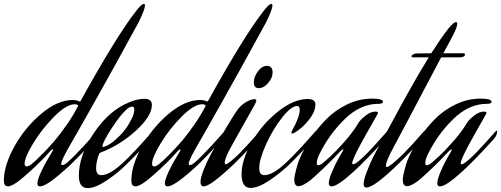

<svg xmlns="http://www.w3.org/2000/svg" viewBox="-35 -949 2586 991"><path d="M134 -107Q140 -112 150.5 -121.5Q161 -131 191 -161.5Q221 -192 248.5 -224.5Q276 -257 309.5 -305Q343 -353 367 -400Q368 -402 368 -404L367 -407Q360 -411 351 -411Q308 -411 244.5 -347Q181 -283 136.5 -209.5Q92 -136 92 -104Q92 -90 103 -90Q115 -90 134 -107ZM355 -151Q397 -193 466 -272Q469 -275 471 -275Q473 -275 473 -271Q473 -252 458 -234Q384 -152 327 -97Q209 13 172 13Q158 13 158 -2Q158 -21 177 -62Q196 -103 216 -135L235 -167Q239 -172 239 -176Q239 -178 237 -178Q233 -178 226 -171Q195 -135 155 -97Q115 -59 90 -38L66 -18Q26 13 6 13L2 12Q-15 11 -15 -18Q-15 -94 38.5 -191.5Q92 -289 177 -361Q262 -433 341 -433Q349 -433 356 -431.5Q363 -430 366.5 -429Q370 -428 373 -426L376 -425Q378 -425 381 -428Q566 -762 665 -889Q695 -929 708 -929Q713 -929 713 -921Q713 -900 681 -835Q527 -553 465 -444Q354 -246 330 -206Q281 -122 281 -104Q281 -97 287 -97Q292 -97 298.5 -100.5Q305 -104 313 -111Q321 -118 327.5 -124Q334 -130 343 -139Q352 -148 355 -151Z M646 -339Q658 -364 658 -383Q658 -399 648 -399Q642 -399 634.5 -395.5Q627 -392 623 -388L618 -384Q587 -357 540.5 -285.5Q494 -214 494 -194Q494 -190 496 -190Q502 -190 522.5 -200Q543 -210 581.5 -247Q620 -284 646 -339ZM601 -110Q654 -159 753 -272Q756 -275 758 -275Q760 -275 760 -271Q760 -252 745 -234Q671 -152 614 -97Q572 -55 514 -16.5Q456 22 418 22Q372 22 372 -42Q372 -148 450.5 -264Q529 -380 632 -421Q675 -439 710 -439Q749 -439 749 -408Q749 -350 667 -275Q585 -200 483 -161Q479 -160 476 -154Q461 -113 461 -81Q461 -45 488 -45Q531 -45 601 -110Z M792 -107Q798 -112 808.5 -121.5Q819 -131 849 -161.5Q879 -192 906.5 -224.5Q934 -257 967.5 -305Q1001 -353 1025 -400Q1026 -402 1026 -404L1025 -407Q1018 -411 1009 -411Q966 -411 902.5 -347Q839 -283 794.5 -209.5Q750 -136 750 -104Q750 -90 761 -90Q773 -90 792 -107ZM1013 -151Q1055 -193 1124 -272Q1127 -275 1129 -275Q1131 -275 1131 -271Q1131 -252 1116 -234Q1042 -152 985 -97Q867 13 830 13Q816 13 816 -2Q816 -21 835 -62Q854 -103 874 -135L893 -167Q897 -172 897 -176Q897 -178 895 -178Q891 -178 884 -171Q853 -135 813 -97Q773 -59 748 -38L724 -18Q684 13 664 13L660 12Q643 11 643 -18Q643 -94 696.5 -191.5Q750 -289 835 -361Q920 -433 999 -433Q1007 -433 1014 -431.5Q1021 -430 1024.5 -429Q1028 -428 1031 -426L1034 -425Q1036 -425 1039 -428Q1224 -762 1323 -889Q1353 -929 1366 -929Q1371 -929 1371 -921Q1371 -900 1339 -835Q1185 -553 1123 -444Q1012 -246 988 -206Q939 -122 939 -104Q939 -97 945 -97Q950 -97 956.5 -100.5Q963 -104 971 -111Q979 -118 985.5 -124Q992 -130 1001 -139Q1010 -148 1013 -151Z M1167 -97Q1050 13 1017 13Q1000 13 1000 -10Q1000 -33 1018 -77Q1036 -121 1054 -154L1072 -186Q1148 -319 1187 -377Q1204 -402 1230.5 -419.5Q1257 -437 1280 -437Q1288 -437 1288 -430Q1288 -425 1281 -411Q1269 -389 1222 -306Q1175 -223 1166 -206Q1125 -134 1125 -110Q1125 -101 1131 -101Q1141 -101 1195 -151Q1237 -193 1306 -272Q1309 -275 1311 -275Q1313 -275 1313 -271Q1313 -252 1298 -234Q1224 -152 1167 -97ZM1300 -494Q1275 -494 1275 -524Q1275 -552 1296 -580.5Q1317 -609 1342 -609Q1372 -609 1372 -575Q1372 -547 1349 -520.5Q1326 -494 1300 -494Z M1455 -97Q1410 -54 1353.5 -16.5Q1297 21 1258 21Q1212 21 1212 -50Q1212 -125 1265 -216.5Q1318 -308 1399.5 -373Q1481 -438 1554 -438Q1593 -438 1593 -409Q1593 -359 1528 -296Q1522 -290 1502 -275Q1482 -260 1474 -260Q1469 -260 1469 -265L1472 -274Q1512 -345 1512 -382Q1512 -402 1499 -402Q1468 -402 1420.5 -341.5Q1373 -281 1338 -203.5Q1303 -126 1303 -81Q1303 -45 1329 -45Q1374 -45 1442 -110Q1495 -159 1594 -272Q1597 -275 1599 -275Q1601 -275 1601 -271Q1601 -252 1586 -234Q1512 -152 1455 -97Z M1790 -63Q1707 13 1676 13Q1662 13 1662 -3Q1662 -23 1679.5 -64Q1697 -105 1715 -136L1733 -167Q1737 -174 1737 -176Q1737 -178 1735 -178Q1731 -178 1720 -167Q1690 -134 1651.5 -96.5Q1613 -59 1589 -38L1566 -18Q1527 12 1506 12Q1484 12 1484 -22Q1484 -39 1493.5 -74Q1503 -109 1508 -121Q1531 -177 1565.5 -230Q1600 -283 1647 -331.5Q1694 -380 1756.5 -410Q1819 -440 1886 -440Q1942 -440 1942 -423Q1942 -413 1917 -413Q1825 -413 1744.5 -334.5Q1664 -256 1614 -154Q1600 -126 1600 -107Q1600 -96 1607 -96Q1619 -96 1638 -113Q1650 -124 1670.5 -142Q1691 -160 1737 -211Q1783 -262 1810 -306Q1814 -314 1822.5 -325Q1831 -336 1855 -354.5Q1879 -373 1903 -373Q1916 -373 1916 -366Q1916 -364 1913 -359Q1909 -351 1890.5 -319Q1872 -287 1856 -258.5Q1840 -230 1822 -196.5Q1804 -163 1793.5 -139Q1783 -115 1783 -107Q1783 -101 1788 -101Q1803 -101 1861 -159Q1905 -205 1964 -272Q1967 -275 1969 -275Q1971 -275 1971 -271Q1971 -252 1956 -234Q1858 -125 1790 -63Z M2043 -151Q2085 -193 2154 -272Q2157 -275 2159 -275Q2161 -275 2161 -271Q2161 -252 2146 -234Q2072 -152 2015 -97Q1895 19 1856 19Q1842 19 1842 1Q1842 -20 1858 -62Q1874 -104 1890 -136L1906 -167Q1929 -208 1982 -307Q2035 -406 2084.5 -494Q2134 -582 2178 -653H2099Q2089 -653 2089 -658Q2089 -663 2097 -668Q2105 -673 2114 -673Q2136 -673 2191 -674Q2240 -751 2275 -796Q2306 -835 2318 -835Q2325 -835 2325 -826Q2325 -805 2287 -736L2253 -674H2356Q2365 -674 2365 -669Q2365 -653 2336 -653H2242Q2011 -215 1999 -194Q1957 -117 1957 -94Q1957 -87 1962 -87Q1976 -87 2043 -151Z M2350 -63Q2267 13 2236 13Q2222 13 2222 -3Q2222 -23 2239.5 -64Q2257 -105 2275 -136L2293 -167Q2297 -174 2297 -176Q2297 -178 2295 -178Q2291 -178 2280 -167Q2250 -134 2211.5 -96.5Q2173 -59 2149 -38L2126 -18Q2087 12 2066 12Q2044 12 2044 -22Q2044 -39 2053.5 -74Q2063 -109 2068 -121Q2091 -177 2125.5 -230Q2160 -283 2207 -331.5Q2254 -380 2316.5 -410Q2379 -440 2446 -440Q2502 -440 2502 -423Q2502 -413 2477 -413Q2385 -413 2304.5 -334.5Q2224 -256 2174 -154Q2160 -126 2160 -107Q2160 -96 2167 -96Q2179 -96 2198 -113Q2210 -124 2230.5 -142Q2251 -160 2297 -211Q2343 -262 2370 -306Q2374 -314 2382.5 -325Q2391 -336 2415 -354.5Q2439 -373 2463 -373Q2476 -373 2476 -366Q2476 -364 2473 -359Q2469 -351 2450.5 -319Q2432 -287 2416 -258.5Q2400 -230 2382 -196.5Q2364 -163 2353.5 -139Q2343 -115 2343 -107Q2343 -101 2348 -101Q2363 -101 2421 -159Q2465 -205 2524 -272Q2527 -275 2529 -275Q2531 -275 2531 -271Q2531 -252 2516 -234Q2418 -125 2350 -63Z"/></svg>

Font: Aguafina Script
Style: Regular
Weight: 400
Designer: Angel Koziupa and Alejandro Paul
Foundry: Angel Koziupa and Alejandro Paul
Version: Version 1.000